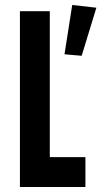

<svg xmlns="http://www.w3.org/2000/svg" viewBox="-20 -751 407 771"><path d="M60 0H323V-120H180V-706H60ZM239 -533 308 -527 367 -720 270 -731Z"/></svg>

Font: Lineal
Style: Bold
Weight: 700
Designer: Created by Frank Adebiaye with contributions from Anton Moglia & Ariel Martín Pérez
Created by Frank ADEBIAYE with FontF
Foundry: Velvetyne Type Foundry
Version: Version 2.000;Glyphs 3.2 (3227)